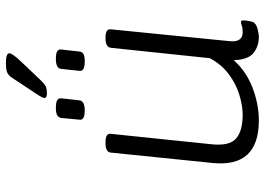

<svg xmlns="http://www.w3.org/2000/svg" viewBox="-146 -764 916 665"><g transform="rotate(-90 312.5 -432.0)"><path d="M227 6Q64 6 80 -154L116 -507Q118 -525 148 -525H153Q183 -525 181 -507L145 -160Q138 -97 164 -73.5Q190 -50 247 -50Q278 -50 316 -61.5Q354 -73 388 -98.5Q422 -124 443 -164L479 -507Q482 -525 511 -525H515Q545 -525 543 -507L502 -96Q497 -50 533 -50Q547 -50 555.5 -53Q564 -56 568 -56Q574 -56 574 -48Q574 -45 573 -36.5Q572 -28 569 -17Q565 -4 546.5 1Q528 6 516 6Q485 6 461.5 -12Q438 -30 436 -81Q398 -38 341 -16Q284 6 227 6ZM431 -597Q397 -597 399 -615L406 -679Q408 -697 441 -697Q476 -697 473 -679L466 -615Q465 -606 457.5 -601.5Q450 -597 431 -597ZM262 -597Q227 -597 230 -615L236 -679Q238 -688 245.5 -692.5Q253 -697 272 -697Q306 -697 304 -679L297 -615Q294 -597 262 -597ZM321 -728Q305 -728 305 -737Q305 -743 321 -767L372 -844Q381 -859 391 -864.5Q401 -870 427 -870Q460 -870 460 -858Q460 -847 426 -812L367 -750Q355 -737 346 -732.5Q337 -728 321 -728Z"/></g></svg>

Font: Asap Semi Expanded Semi Expanded Light
Style: Italic
Weight: 300
Width: 6
Italic angle: -6°
Designer: Pablo Cosgaya
Foundry: Omnibus-Type
Version: Version 3.001; ttfautohint (v1.8.4.7-5d5b)